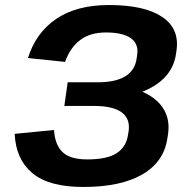

<svg xmlns="http://www.w3.org/2000/svg" viewBox="-20 -730 749 760"><path d="M309.8 10.1Q173.5 10.1 108 -44.8Q42.5 -99.7 38.1 -200.2L193.8 -215.5Q197.3 -157.6 227.2 -128.3Q257 -99 325 -99Q404.4 -99 442 -123.8Q479.6 -148.5 486.5 -195.4L489 -209.8Q496.4 -259.7 461.8 -285.1Q427.1 -310.6 353.9 -310.6H234.7L247.9 -404.3H367.1Q437.8 -404.3 476.2 -428.1Q514.6 -451.9 521 -499.4L523 -513.3Q529.5 -556.5 497.5 -579Q465.6 -601.5 399.2 -601.5Q336.6 -601.5 297 -571.3Q257.4 -541.1 237.6 -485L90.5 -500.3Q122.5 -601.4 203.5 -655.8Q284.6 -710.1 410.8 -710.1Q551.6 -710.1 621.2 -663.6Q690.8 -617 678.8 -531.4L676.8 -517.4Q668.3 -452.8 616.7 -409.2Q565.1 -365.6 478.7 -348.6L485.3 -385.3Q571.3 -366.3 613.3 -318Q655.3 -269.7 645.3 -200L642.8 -184.6Q629.8 -90 544.1 -40Q458.5 10.1 309.8 10.1Z"/></svg>

Font: Pathway Extreme 8pt Thin
Style: Italic
Weight: 100
Italic angle: -8°
Designer: Eduardo Rodriguez Tunni
Foundry: Eduardo Rodriguez Tunni
Version: Version 1.000